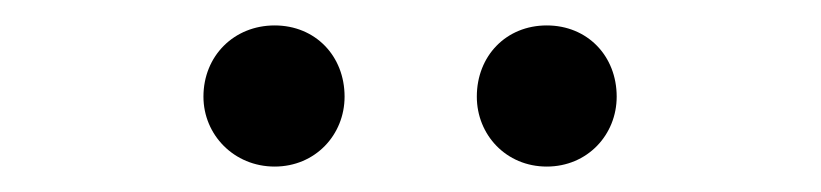

<svg xmlns="http://www.w3.org/2000/svg" viewBox="-20 -787 646 151"><path d="M196 -656C228 -656 251 -681 251 -711C251 -743 228 -767 196 -767C164 -767 140 -743 140 -711C140 -681 164 -656 196 -656ZM410 -656C442 -656 465 -681 465 -711C465 -743 442 -767 410 -767C378 -767 355 -743 355 -711C355 -681 378 -656 410 -656Z"/></svg>

Font: DAIFUKU Sans JP
Style: Regular
Weight: 400
Designer: Original font ‘Source Han Sans JP’ : Ryoko NISHIZUKA  (kana, bopomofo & ideographs); Paul D. Hunt (Latin, Greek & Cyrill
Foundry: Daifuku
Version: Version 1.001